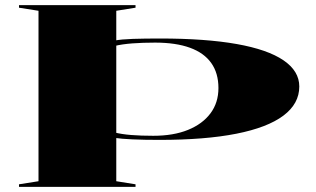

<svg xmlns="http://www.w3.org/2000/svg" viewBox="-20 -728 1233 748"><path d="M54 0V-10L130 -22V-686L54 -698V-708H508V-698L433 -686V-22L508 -10V0ZM584 -562Q536 -562 496 -559Q456 -556 427 -549V-570Q452 -575 497.5 -576.5Q543 -578 603 -578Q781 -578 902 -556.5Q1023 -535 1084.5 -493Q1146 -451 1146 -391Q1146 -324 1084 -277.5Q1022 -231 900.5 -207Q779 -183 601 -183Q542 -183 496.5 -185Q451 -187 426 -191V-212Q454 -205 491.5 -202Q529 -199 577 -199Q656 -199 712.5 -222Q769 -245 800 -286.5Q831 -328 831 -385Q831 -443 803 -482.5Q775 -522 720 -542Q665 -562 584 -562Z"/></svg>

Font: Kalnia Expanded Medium
Style: Regular
Weight: 500
Width: 7
Designer: Frida Medrano
Foundry: Frida Medrano
Version: Version 1.105